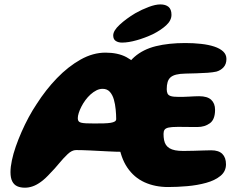

<svg xmlns="http://www.w3.org/2000/svg" viewBox="-20 -839 1092 870"><path d="M93 11.5Q72.5 11.5 57.8 4.8Q43 -2 35.2 -17.8Q27.5 -33.5 27.5 -59Q27.5 -82.5 33.8 -112.2Q40 -142 51.5 -175Q63 -208 78 -242Q93 -276 110.2 -308Q127.5 -340 146 -367.5Q187.5 -432.5 238.2 -485Q289 -537.5 345 -569Q401 -600.5 458 -600.5Q514.5 -600.5 553 -580Q591.5 -559.5 616 -523.8Q640.5 -488 653.8 -440.8Q667 -393.5 671.8 -339Q676.5 -284.5 676.5 -227.5Q676.5 -208 664.2 -190.5Q652 -173 622.5 -162Q593 -151 541.5 -151Q507.5 -151 467.2 -153.2Q427 -155.5 389 -157.2Q351 -159 324.5 -159Q306 -159 286.5 -140.5Q267 -122 247.2 -98Q227.5 -74 209 -55.5Q186.5 -30.5 166.5 -15.8Q146.5 -1 128.5 5.2Q110.5 11.5 93 11.5ZM408 -279.5Q432.5 -279.5 450.8 -280Q469 -280.5 481.2 -282.5Q493.5 -284.5 500 -288.5Q506.5 -292.5 506.5 -299.5Q506.5 -319 504.2 -342.8Q502 -366.5 496 -387.8Q490 -409 477.8 -422.8Q465.5 -436.5 445 -436.5Q430.5 -436.5 416.8 -429.5Q403 -422.5 390.2 -411Q377.5 -399.5 367 -385.2Q356.5 -371 348.8 -355.8Q341 -340.5 336.8 -327Q332.5 -313.5 332.5 -303.5Q332.5 -295 335.8 -290.2Q339 -285.5 347.2 -283.2Q355.5 -281 370.2 -280.2Q385 -279.5 408 -279.5ZM741.5 8.5Q682.5 8.5 635 -13Q587.5 -34.5 556.8 -79.8Q526 -125 516.5 -196.5Q514.5 -212 513.2 -228.2Q512 -244.5 511 -262.2Q510 -280 509.8 -298.2Q509.5 -316.5 509.5 -336.5Q509.5 -427.5 529.8 -487.2Q550 -547 589.2 -581.2Q628.5 -615.5 686.5 -629.8Q744.5 -644 819.5 -644Q857.5 -644 891.2 -640.2Q925 -636.5 950.8 -628Q976.5 -619.5 991.2 -605.8Q1006 -592 1006 -572Q1006 -548.5 993 -534.2Q980 -520 960.5 -514.5Q944.5 -511 920 -509.2Q895.5 -507.5 869.2 -506.8Q843 -506 819.5 -505.5Q795 -505 778.8 -501Q762.5 -497 753 -488.8Q743.5 -480.5 739.5 -467Q735.5 -453.5 735.5 -435Q735.5 -423 739.2 -415Q743 -407 754.2 -403.5Q765.5 -400 789 -400Q800 -400 812.2 -400.2Q824.5 -400.5 836.8 -401.2Q849 -402 860.8 -402.5Q872.5 -403 882.5 -403Q919.5 -403 937 -386.8Q954.5 -370.5 954.5 -341.5Q954.5 -297.5 931 -280.5Q907.5 -263.5 875 -263.5Q862.5 -263.5 850 -263.5Q837.5 -263.5 825.5 -263.8Q813.5 -264 802.5 -264Q791.5 -264 782.5 -264Q757.5 -264 744 -261Q730.5 -258 725.8 -251.2Q721 -244.5 721 -232.5Q721 -217 723.5 -204.2Q726 -191.5 732 -182.5Q738 -173.5 748.2 -167.2Q758.5 -161 773.8 -158Q789 -155 810.5 -155Q834 -155 858 -155.8Q882 -156.5 902.8 -157.2Q923.5 -158 937 -158Q971 -158 987.5 -141.5Q1004 -125 1004 -94.5Q1004 -62.5 979 -42Q954 -21.5 914.2 -10.5Q874.5 0.5 828.8 4.5Q783 8.5 741.5 8.5ZM533 -646Q516 -646 504.5 -653.5Q493 -661 493 -678.5Q493 -700 522.5 -727.2Q552 -754.5 593 -779Q623 -796 653.8 -807.5Q684.5 -819 706.5 -819Q730.5 -819 743.8 -807.8Q757 -796.5 757 -772Q757 -746.5 733.2 -724.5Q709.5 -702.5 672.5 -684Q637.5 -667.5 599.8 -656.8Q562 -646 533 -646Z"/></svg>

Font: Gluten
Style: Bold
Weight: 700
Designer: Tyler Finck
Foundry: Etcetera Type Company
Version: Version 1.204